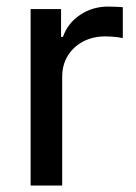

<svg xmlns="http://www.w3.org/2000/svg" viewBox="-20 -574 422 594"><path d="M74.7 0V-545.9H168.9V-460H174.8Q189.9 -502.9 228.3 -528.3Q266.6 -553.7 314.9 -553.7Q325.2 -553.7 338.4 -553Q351.6 -552.2 359.9 -551.8V-456.1Q355 -457.5 338.9 -459.5Q322.8 -461.4 305.2 -461.4Q267.1 -461.4 236.8 -445.3Q206.5 -429.2 189.5 -401.1Q172.4 -373 172.4 -336.4V0Z"/></svg>

Font: Inter Cardless
Style: Regular
Weight: 400
Designer: Rasmus Andersson
Foundry: rsms
Version: Version 4.001;git-9221beed3